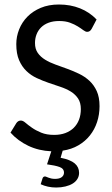

<svg xmlns="http://www.w3.org/2000/svg" viewBox="-20 -669 499 857"><path d="M180.7 118.7Q183.6 118.7 187.3 120.4Q190.9 122.1 196.3 124Q201.7 126 208.7 127.7Q215.8 129.4 226.1 129.4Q245.6 129.4 255.6 121.6Q265.6 113.8 265.6 101.6Q265.6 83.5 245.8 76.4Q226.1 69.3 189.9 64.5L209 6.3Q152.8 3.9 106.2 -18.3Q59.6 -40.5 26.9 -77.1L52.7 -119.1Q56.2 -124.5 61.3 -127.7Q66.4 -130.9 73.2 -130.9Q82.5 -130.9 94 -120.8Q105.5 -110.8 122.6 -98.9Q139.6 -86.9 163.8 -76.9Q188 -66.9 221.7 -66.9Q250 -66.9 272 -75.2Q293.9 -83.5 309.3 -98.6Q324.7 -113.8 332.8 -135Q340.8 -156.2 340.8 -182.1Q340.8 -210.9 328.4 -229.5Q315.9 -248 295.7 -260.5Q275.4 -272.9 249.5 -281.5Q223.6 -290 196.8 -299.3Q169.9 -308.6 144 -320.6Q118.2 -332.5 97.9 -352.1Q77.6 -371.6 65.2 -400.4Q52.7 -429.2 52.7 -472.2Q52.7 -505.9 65.4 -537.8Q78.1 -569.8 102.3 -594.5Q126.5 -619.1 161.9 -634Q197.3 -648.9 243.2 -648.9Q294.4 -648.9 337.2 -631.8Q379.9 -614.7 411.1 -582L389.2 -540.5Q381.8 -526.9 369.1 -526.9Q361.8 -526.9 351.8 -534.4Q341.8 -542 327.4 -551Q313 -560.1 292.7 -567.6Q272.5 -575.2 244.1 -575.2Q217.3 -575.2 197 -567.6Q176.8 -560.1 163.3 -546.6Q149.9 -533.2 143.1 -515.4Q136.2 -497.6 136.2 -477.1Q136.2 -450.2 148.7 -432.6Q161.1 -415 181.4 -402.6Q201.7 -390.1 227.5 -380.9Q253.4 -371.6 280.3 -361.8Q307.1 -352.1 333 -339.6Q358.9 -327.1 379.2 -308.3Q399.4 -289.6 411.9 -262.2Q424.3 -234.9 424.3 -195.3Q424.3 -157.7 413.3 -124.3Q402.3 -90.8 381.3 -64.5Q360.4 -38.1 329.8 -20.3Q299.3 -2.4 259.8 3.4L250.5 35.2Q294.4 43.9 313.7 60.5Q333 77.1 333 102.5Q333 117.7 325.4 129.9Q317.9 142.1 304.4 150.4Q291 158.7 272 163.3Q252.9 168 230.5 168Q211.4 168 193.8 164.1Q176.3 160.2 161.6 153.3L169.9 127Q172.9 118.7 180.7 118.7Z"/></svg>

Font: Carlito
Style: Regular
Weight: 400
Designer: Lukasz Dziedzic
Foundry: tyPoland Lukasz Dziedzic
Version: Version 1.103; Beta1; all basic design good, some composites